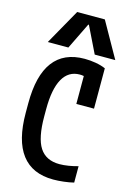

<svg xmlns="http://www.w3.org/2000/svg" viewBox="-147 -1072 793 1154"><g transform="rotate(15 250.0 -495.0)"><path d="M305 10Q174 10 108 -76.5Q42 -163 42 -335V-395Q42 -567 107 -653.5Q172 -740 301 -740Q335 -740 370 -734Q405 -728 432 -716V-465H322V-697L377 -612Q341 -641 297 -641Q227 -641 191 -577Q155 -513 155 -388V-343Q155 -209 194 -149Q233 -89 317 -89Q343 -89 373.5 -94Q404 -99 432 -107V-5Q404 2 369.5 6Q335 10 305 10ZM60 -780 184 -1000H356L480 -780H352L272 -944H268L188 -780Z"/></g></svg>

Font: M PLUS Code Latin Medium
Style: Regular
Weight: 500
Designer: Coji Morishita
Foundry: UNDERFOREST DESIGN
Version: Version 1.002; ttfautohint (v1.8.3)